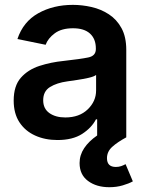

<svg xmlns="http://www.w3.org/2000/svg" viewBox="-20 -573 614 801"><path d="M219.7 11.2Q168 11.2 126.5 -7.6Q85 -26.4 61 -63Q37.1 -99.6 37.1 -153.3Q37.1 -214.8 67.1 -248.8Q97.2 -282.7 144.8 -298.1Q192.4 -313.5 245.1 -318.8Q316.4 -326.7 348.1 -333.3Q379.9 -339.8 379.9 -368.2V-370.6Q379.9 -410.6 355.5 -432.9Q331.1 -455.1 284.7 -455.1Q236.8 -455.1 208.5 -434.1Q180.2 -413.1 170.4 -386.2L52.7 -410.2Q76.7 -482.4 139.4 -517.6Q202.1 -552.7 284.2 -552.7Q322.8 -552.7 362.1 -543.7Q401.4 -534.7 434.1 -513.4Q466.8 -492.2 486.8 -455.8Q506.8 -419.4 506.8 -364.7V0H385.3V-75.2H380.4Q362.3 -40 322.8 -14.4Q283.2 11.2 219.7 11.2ZM252.4 -83Q311 -83 345.9 -116.7Q380.9 -150.4 380.9 -195.8V-260.3Q372.1 -253.4 349.6 -248.3Q327.1 -243.2 302 -239.5Q276.9 -235.8 260.3 -233.4Q217.3 -227.5 188.7 -210Q160.2 -192.4 160.2 -154.8Q160.2 -119.6 186 -101.3Q211.9 -83 252.4 -83ZM436 208Q382.3 208 347.2 181.9Q312 155.8 312 107.4Q312 73.7 331.3 44.9Q350.6 16.1 385.3 -7.8L506.8 0Q469.7 20 448 39.8Q426.3 59.6 426.3 86.9Q426.3 123.5 463.4 123.5Q475.6 123.5 485.8 119.9Q496.1 116.2 503.9 111.8L534.2 183.6Q517.6 192.9 491.9 200.4Q466.3 208 436 208Z"/></svg>

Font: Inter-SemiBold
Style: Regular
Weight: 600
Designer: Rasmus Andersson
Foundry: rsms
Version: Version 4.000;git-a52131595